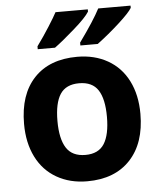

<svg xmlns="http://www.w3.org/2000/svg" viewBox="-54 -813 728 870"><g transform="rotate(-5 309.5 -378.0)"><path d="M136.2 -606V-619.1Q166.5 -660.6 193.6 -703.4Q220.7 -746.1 231 -766.1H377.9V-755.9Q362.3 -730 306.6 -681.2Q251 -632.3 214.8 -606ZM330.1 -606V-619.1Q397.9 -712.9 425.3 -766.1H572.3V-755.9Q560.1 -734.9 511 -690.2Q461.9 -645.5 409.2 -606ZM196.8 -273.9Q196.8 -192.9 223.4 -151.4Q250 -109.9 310.1 -109.9Q369.6 -109.9 395.8 -151.1Q421.9 -192.4 421.9 -273.9Q421.9 -355 395.5 -395.5Q369.1 -436 309.1 -436Q249.5 -436 223.1 -395.8Q196.8 -355.5 196.8 -273.9ZM574.2 -273.9Q574.2 -140.6 503.9 -65.4Q433.6 9.8 308.1 9.8Q229.5 9.8 169.4 -24.7Q109.4 -59.1 77.1 -123.5Q44.9 -188 44.9 -273.9Q44.9 -407.7 114.7 -481.9Q184.6 -556.2 311 -556.2Q389.6 -556.2 449.7 -522Q509.8 -487.8 542 -423.8Q574.2 -359.9 574.2 -273.9Z"/></g></svg>

Font: Zoram GWebM
Style: Bold
Weight: 700
Foundry: Ascender Corporation
Version: Version 1.000